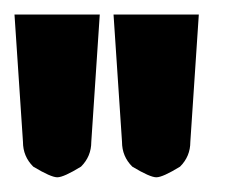

<svg xmlns="http://www.w3.org/2000/svg" viewBox="-20 -606 343 265"><path d="M242.7 -410.2Q242.7 -390.1 228.5 -376Q204.6 -361.3 195.8 -361.3Q187 -361.3 162.6 -376Q148.4 -390.1 148.4 -410.2L136.7 -585.9H254.4ZM106 -410.2Q106 -390.1 91.8 -376Q67.9 -361.3 59.1 -361.3Q50.3 -361.3 25.9 -376Q11.7 -390.1 11.7 -410.2L0 -585.9H117.7Z"/></svg>

Font: Aqlam Corner
Style: Regular
Weight: 400
Designer: Developer/ Husham Jawad
Version: Version 1.00;December 29, 2020;FontCreator 13.0.0.2683 32-bi